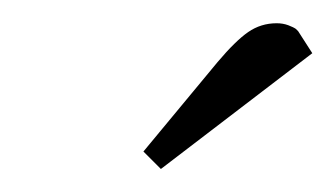

<svg xmlns="http://www.w3.org/2000/svg" viewBox="-20 -651 290 166"><path d="M104 -520 168 -597.2Q183.6 -615.7 194.6 -623.3Q205.6 -630.9 219.2 -630.9Q224.6 -630.9 229.2 -629.2Q233.9 -627.4 235.8 -626L237.8 -624L250 -605L119.1 -504.9Z"/></svg>

Font: Dehuti
Style: Bold-Italic
Weight: 700
Version: Version 1.2